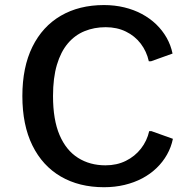

<svg xmlns="http://www.w3.org/2000/svg" viewBox="-20 -742 760 771"><path d="M397.5 9.8Q297.9 9.8 224.1 -33.2Q150.4 -76.2 110.1 -158Q69.8 -239.7 69.8 -356.4Q69.8 -472.2 110.1 -554Q150.4 -635.7 224.1 -678.7Q297.9 -721.7 397.5 -721.7Q440.4 -721.7 479 -712.4Q517.6 -703.1 549.8 -685.8Q582 -668.5 607.2 -644.3Q632.3 -620.1 649.2 -590.3Q666 -560.5 672.9 -526.9L586.9 -496.1H577.6Q568.8 -535.6 545.2 -566.7Q521.5 -597.7 485.6 -615.2Q449.7 -632.8 404.3 -632.8Q358.4 -632.8 319.6 -616.9Q280.8 -601.1 252.4 -567.6Q224.1 -534.2 208.5 -481.7Q192.9 -429.2 192.9 -356.4Q192.9 -261.2 219.2 -199.7Q245.6 -138.2 293.2 -108.2Q340.8 -78.1 403.8 -78.1Q449.2 -78.1 485.6 -96.2Q522 -114.3 546.1 -145.3Q570.3 -176.3 579.1 -215.3H588.4L674.3 -184.6Q667.5 -150.9 650.6 -121.1Q633.8 -91.3 608.6 -67.1Q583.5 -43 551.3 -25.9Q519 -8.8 480.2 0.5Q441.4 9.8 397.5 9.8Z"/></svg>

Font: Comme Medium
Style: Regular
Weight: 500
Version: Version 1.000;gftools[0.9.27]